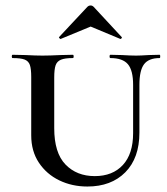

<svg xmlns="http://www.w3.org/2000/svg" viewBox="-20 -668 611 701"><path d="M383 -456Q380 -456 380 -462Q380 -468 383 -468L425 -467Q457 -465 477 -465Q493 -465 523 -467L563 -468Q565 -468 565 -462Q565 -456 563 -456Q523 -456 506 -433.5Q489 -411 489 -358V-184Q489 -91 437.5 -39Q386 13 299 13Q243 13 196.5 -9.5Q150 -32 122 -74Q94 -116 94 -174V-387Q94 -417 89 -431Q84 -445 70 -450.5Q56 -456 26 -456Q23 -456 23 -462Q23 -468 26 -468L73 -467Q111 -465 135 -465Q161 -465 201 -467L246 -468Q249 -468 249 -462Q249 -456 246 -456Q217 -456 202.5 -450Q188 -444 183 -429.5Q178 -415 178 -385V-200Q178 -110 219 -67.5Q260 -25 326 -25Q391 -25 428.5 -65.5Q466 -106 466 -182V-358Q466 -411 447 -433.5Q428 -456 383 -456ZM311 -648Q317 -648 322 -643L424 -533Q425 -533 425 -531Q425 -529 422.5 -527Q420 -525 419 -526L311 -571L202 -526Q200 -525 197 -528.5Q194 -532 196 -533L299 -643Q304 -648 311 -648Z"/></svg>

Font: Cormorant SC SemiBold
Style: Regular
Weight: 600
Designer: Christian Thalmann (Catharsis Fonts)
Foundry: Catharsis Fonts
Version: Version 4.000